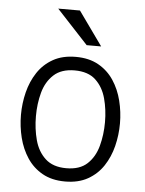

<svg xmlns="http://www.w3.org/2000/svg" viewBox="-52 -742 597 792"><g transform="rotate(5 247.0 -346.0)"><path d="M42 -250Q42 -298 53.5 -344Q65 -390 89.5 -427Q114 -464 153 -486Q192 -508 247 -508Q302 -508 341 -486Q380 -464 404.5 -427Q429 -390 440.5 -344Q452 -298 452 -250Q452 -202 440.5 -156Q429 -110 404.5 -73Q380 -36 341 -14Q302 8 247 8Q192 8 153 -14Q114 -36 89.5 -73Q65 -110 53.5 -156Q42 -202 42 -250ZM104 -250Q104 -198 116.5 -151.5Q129 -105 160.5 -76Q192 -47 247 -47Q303 -47 334 -76Q365 -105 377.5 -151.5Q390 -198 390 -250Q390 -302 377.5 -348Q365 -394 334 -423Q303 -452 247 -452Q192 -452 160.5 -423Q129 -394 116.5 -348Q104 -302 104 -250ZM157 -700H247L347 -560H287Z"/></g></svg>

Font: Epunda Sans Light
Style: Regular
Weight: 300
Designer: Simon Atzbach
Foundry: typofactur
Version: Version 2.204; ttfautohint (v1.8.4.7-5d5b)